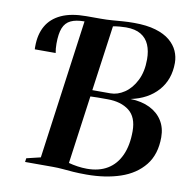

<svg xmlns="http://www.w3.org/2000/svg" viewBox="-83 -834 917 925"><g transform="rotate(10 375.0 -371.0)"><path d="M399 8.5Q362 8.5 334.2 6.5Q306.5 4.5 282.8 2.2Q259 0 234 0H98L100.5 -18.5L169 -35L262.5 -716.5L255.5 -730.5L266.5 -743H338.5Q367 -743 392 -745Q417 -747 443 -749Q469 -751 499 -751Q561.5 -751 605 -738Q648.5 -725 675 -702.8Q701.5 -680.5 713.8 -652.8Q726 -625 726 -595Q726 -513.5 677.8 -459Q629.5 -404.5 545.5 -387Q600.5 -385.5 640.5 -365.8Q680.5 -346 702 -311.5Q723.5 -277 723.5 -231Q723.5 -147 681 -94Q638.5 -41 565.2 -16.2Q492 8.5 399 8.5ZM357 -397Q379 -397 401 -397Q423 -397 445.5 -397Q480.5 -397 514 -419.5Q547.5 -442 569.2 -485Q591 -528 591 -588.5Q591 -629.5 578.2 -659.5Q565.5 -689.5 537.8 -706.2Q510 -723 465 -723Q452 -723 434.2 -721.5Q416.5 -720 401.5 -717ZM396.5 -19.5Q456 -19.5 497.2 -44.5Q538.5 -69.5 560.5 -118Q582.5 -166.5 582.5 -235.5Q582.5 -304.5 542.8 -335.5Q503 -366.5 437.5 -366.5Q412.5 -366.5 390 -366.5Q367.5 -366.5 353 -365.5L307 -32Q327 -26.5 350.5 -23Q374 -19.5 396.5 -19.5ZM50 -542.5Q49.5 -545.5 49.5 -549Q49.5 -552.5 49.5 -557Q49.5 -615.5 73 -657Q96.5 -698.5 144.8 -720.8Q193 -743 266.5 -743L262.5 -716.5Q221 -716.5 195.8 -704.5Q170.5 -692.5 159.2 -664.5Q148 -636.5 148 -587.5Q148 -574.5 149 -564Q150 -553.5 152 -542.5Z"/></g></svg>

Font: Merriweather 144pt SemiBold
Style: Italic
Weight: 600
Italic angle: -7.8°
Version: Version 2.101